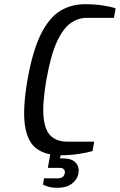

<svg xmlns="http://www.w3.org/2000/svg" viewBox="-20 -730 571 915"><path d="M268 10Q198 10 154.5 -21.5Q111 -53 99 -131.5Q87 -210 111 -350Q136 -490 175.5 -568.5Q215 -647 267.5 -678.5Q320 -710 385 -710Q430 -710 470 -704Q510 -698 531 -690L523 -645H393Q353 -645 317 -620Q281 -595 251.5 -531.5Q222 -468 201 -350Q181 -233 188 -169Q195 -105 224.5 -80Q254 -55 299 -55H429L421 -10Q398 -3 355.5 3.5Q313 10 268 10ZM256 165Q222 165 203.5 157.5Q185 150 185 150L190 120H254Q284 120 289 95Q292 70 263 70H208L223 -15H273L266 25H281Q322 25 340.5 45Q359 65 354 95Q349 125 323 145Q297 165 256 165Z"/></svg>

Font: Cuprum
Style: Italic
Weight: 400
Italic angle: -10°
Designer: Jovanny Lemonad
Foundry: Jovanny Lemonad
Version: Version 3.000